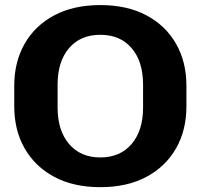

<svg xmlns="http://www.w3.org/2000/svg" viewBox="-20 -738 810 775"><path d="M37.5 -309V-391.5Q37.5 -488 79.5 -561.5Q121.5 -635 199.2 -676.2Q277 -717.5 385 -717.5Q493 -717.5 570.8 -676.2Q648.5 -635 690.5 -561.5Q732.5 -488 732.5 -391.5V-309Q732.5 -212.5 690.5 -139Q648.5 -65.5 570.8 -24Q493 17.5 385 17.5Q277 17.5 199.2 -24Q121.5 -65.5 79.5 -139Q37.5 -212.5 37.5 -309ZM212.5 -304Q212.5 -211 258.8 -156.8Q305 -102.5 385 -102.5Q465 -102.5 511.2 -156.8Q557.5 -211 557.5 -304V-396.5Q557.5 -489.5 511.5 -543.5Q465.5 -597.5 385 -597.5Q304.5 -597.5 258.5 -543.5Q212.5 -489.5 212.5 -396.5Z"/></svg>

Font: MFEK Sans
Style: Bold
Weight: 700
Designer: Owen Earl
Foundry: indestructible type*
Version: Version 0.001; ttfautohint (v1.8.4.7-5d5b)